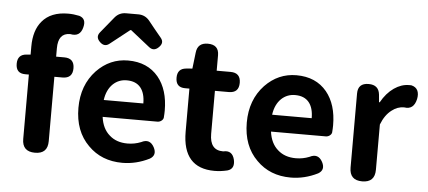

<svg xmlns="http://www.w3.org/2000/svg" viewBox="-55 -965 2456 1102"><g transform="rotate(5 1173.5 -414.5)"><path d="M178 0Q104 0 104 -73V-222V-444H83Q29 -444 29 -500Q29 -553 80 -557L104 -559V-605Q104 -699 149 -752Q199 -812 299 -812Q330 -812 363 -805Q405 -792 392 -742Q378 -684 321 -696Q320 -696 319 -696Q251 -696 251 -608V-560H298Q356 -560 356 -502Q356 -444 298 -444H251V-73Q251 0 178 0Z M682 14Q562 14 485 -64Q404 -144 404 -279Q404 -410 484 -495Q560 -574 665 -574Q777 -574 840 -498Q899 -426 899 -306Q899 -288 897 -264Q895 -254 885 -246.5Q875 -239 862 -239H719H547Q556 -171 598 -135Q638 -99 702 -99Q743 -99 780 -114Q828 -139 854 -91Q877 -47 838 -24Q762 14 682 14ZM545 -336H659H773Q773 -395 747 -427Q720 -460 667 -460Q621 -460 588 -429Q553 -395 545 -336ZM495 -665Q467 -692 489 -720L565 -813Q590 -843 629 -843H700Q739 -843 764 -813L801 -767L839 -721Q863 -693 833 -665Q806 -639 778 -661L667 -749H662L549 -660Q522 -639 495 -665Z M1213 14Q1029 14 1029 -196V-444H1004Q950 -444 950 -500Q950 -553 1001 -557L1036 -560L1047 -653Q1053 -710 1112 -710Q1176 -710 1176 -649V-560H1256Q1314 -560 1314 -502Q1314 -444 1256 -444H1176V-320V-196Q1176 -102 1252 -102Q1253 -102 1254 -102Q1306 -114 1319 -59Q1330 -7 1287 5Q1249 14 1213 14Z M1652 14Q1532 14 1455 -64Q1374 -144 1374 -279Q1374 -410 1454 -495Q1530 -574 1635 -574Q1747 -574 1810 -498Q1869 -426 1869 -306Q1869 -288 1867 -264Q1865 -254 1855 -246.5Q1845 -239 1832 -239H1689H1517Q1526 -171 1568 -135Q1608 -99 1672 -99Q1713 -99 1750 -114Q1798 -139 1824 -91Q1847 -47 1808 -24Q1732 14 1652 14ZM1515 -336H1629H1743Q1743 -395 1717 -427Q1690 -460 1637 -460Q1591 -460 1558 -429Q1523 -395 1515 -336Z M2063 0Q1990 0 1990 -73V-280V-500Q1990 -560 2052 -560Q2110 -560 2116 -505L2120 -461H2124Q2154 -515 2197 -545Q2239 -574 2283 -574Q2290 -574 2296 -574Q2323 -568 2333 -547Q2342 -527 2336 -498Q2322 -435 2267 -444Q2266 -444 2265 -444Q2228 -444 2196 -419Q2158 -391 2136 -334V-73Q2136 0 2063 0Z"/></g></svg>

Font: GenSenRounded TW B
Style: Regular
Weight: 700
Version: Version 1.501;PS 1;hotconv 16.6.51;makeotf.lib2.5.65220